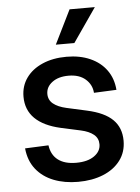

<svg xmlns="http://www.w3.org/2000/svg" viewBox="-53 -778 607 832"><g transform="rotate(-5 250.0 -362.0)"><path d="M253.4 11.7Q194.3 11.7 147.2 -6.8Q100.1 -25.4 71 -62Q42 -98.6 36.6 -152.8L138.7 -157.2Q144.5 -115.2 173.3 -93.3Q202.1 -71.3 252 -71.3Q301.8 -71.3 330.6 -91.6Q359.4 -111.8 359.4 -142.6Q359.4 -168.9 339.6 -185.1Q319.8 -201.2 284.7 -209L197.8 -228Q124.5 -244.6 86.9 -281.7Q49.3 -318.8 49.3 -376.5Q49.3 -422.9 74.5 -458Q99.6 -493.2 145 -512.9Q190.4 -532.7 250 -532.7Q308.1 -532.7 352.5 -512.9Q397 -493.2 423.1 -457Q449.2 -420.9 453.1 -371.1L355 -366.7Q352.5 -402.3 325.2 -426.3Q297.9 -450.2 251.5 -450.2Q207 -450.2 180.2 -429.9Q153.3 -409.7 153.3 -379.4Q153.3 -353 173.3 -336.7Q193.4 -320.3 230 -312L317.9 -292.5Q393.6 -275.9 429.2 -240.7Q464.8 -205.6 464.8 -148.9Q464.8 -99.6 437.7 -63.5Q410.6 -27.3 362.8 -7.8Q314.9 11.7 253.4 11.7ZM208.5 -588.9 281.2 -736.3H391.1L289.1 -588.9Z"/></g></svg>

Font: Inter 28pt Medium
Style: Regular
Weight: 500
Designer: Rasmus Andersson
Foundry: rsms
Version: Version 4.001;git-66647c0bb